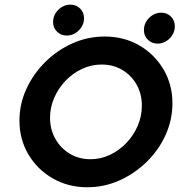

<svg xmlns="http://www.w3.org/2000/svg" viewBox="-20 -795 776 828"><path d="M356.4 12.5Q273.8 12.5 207.4 -25.7Q141 -63.9 102.4 -129.2Q63.9 -194.4 63.9 -275Q63.9 -346.5 93.8 -411.5Q123.6 -476.4 175 -527.4Q226.4 -578.5 292.4 -608Q358.3 -637.5 431.5 -637.5Q514.6 -637.5 580.6 -599.3Q646.5 -561.1 685.1 -495.8Q723.6 -430.6 723.6 -349.5Q723.6 -278.2 694.1 -213Q664.6 -147.9 612.7 -97.1Q560.9 -46.3 495 -16.9Q429.2 12.5 356.4 12.5ZM370.1 -108.3Q414 -108.3 453.9 -127.1Q493.8 -145.8 525 -178.5Q556.2 -211.1 574 -252.6Q591.7 -294.2 591.7 -339.7Q591.7 -390.3 569.1 -430.2Q546.5 -470.1 507.3 -493.4Q468.1 -516.7 418.1 -516.7Q374 -516.7 333.9 -497.9Q293.8 -479.2 262.8 -446.9Q231.9 -414.6 213.9 -373.4Q195.8 -332.2 195.8 -287Q195.8 -236.8 218.8 -196.1Q241.8 -155.4 281.3 -131.8Q320.7 -108.3 370.1 -108.3ZM659 -606.9Q635.4 -606.9 618.1 -623.3Q600.7 -639.6 600.7 -665.3Q600.7 -695.8 623.3 -718.1Q645.8 -740.3 675.7 -740.3Q700.7 -740.3 717.4 -723.3Q734 -706.2 734 -681.9Q734 -652.1 711.8 -629.5Q689.6 -606.9 659 -606.9ZM267.4 -641.7Q243.8 -641.7 226.4 -658Q209 -674.3 209 -700Q209 -730.6 231.6 -752.8Q254.2 -775 284 -775Q309 -775 325.7 -758Q342.4 -741 342.4 -716.7Q342.4 -686.8 320.1 -664.2Q297.9 -641.7 267.4 -641.7Z"/></svg>

Font: Afacad
Style: Italic
Weight: 400
Italic angle: -14°
Designer: Kristian Moeller
Foundry: Dicotype
Version: Version 1.000